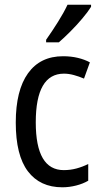

<svg xmlns="http://www.w3.org/2000/svg" viewBox="-20 -786 427 816"><path d="M245 10Q150 10 98.5 -58Q47 -126 47 -265Q47 -402 99 -474.5Q151 -547 248 -547Q282 -547 311 -540Q340 -533 362 -521L337 -452Q316 -461 294 -467Q272 -473 252 -473Q132 -473 132 -266Q132 -63 251 -63Q279 -63 305 -70Q331 -77 355 -89V-18Q333 -5 303.5 2.5Q274 10 245 10ZM367 -757Q354 -736 330 -707.5Q306 -679 278.5 -651.5Q251 -624 230 -606H176V-617Q202 -654 226.5 -693Q251 -732 267 -766H367Z"/></svg>

Font: Noto Sans Thai Cond
Style: Regular
Weight: 400
Width: 3
Designer: Monotype Design Team
Foundry: Monotype Imaging Inc.
Version: Version 2.002; ttfautohint (v1.8.4.7-5d5b)